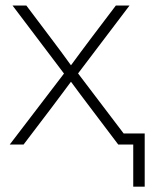

<svg xmlns="http://www.w3.org/2000/svg" viewBox="-20 -536 559 712"><path d="M16.1 0 217.3 -263.2 26.4 -515.6H77.6L169.9 -393.1Q188.5 -368.7 206.8 -343.8Q225.1 -318.8 243.2 -293.9Q261.7 -318.8 280 -343.8Q298.3 -368.7 316.9 -393.1L409.7 -515.6H460.4L269.5 -263.7L469.7 0H418.5L314 -138.2Q295.9 -162.1 278.3 -185.5Q260.7 -209 243.2 -232.9Q225.6 -209 207.8 -185.5Q189.9 -162.1 172.4 -138.2L67.4 0ZM474.1 156.2V0H426.8V-41H516.6V156.2Z"/></svg>

Font: Inter Display ExtraLight
Style: Regular
Weight: 200
Designer: Rasmus Andersson
Foundry: rsms
Version: Version 4.000;git-a52131595